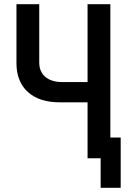

<svg xmlns="http://www.w3.org/2000/svg" viewBox="-20 -750 640 910"><path d="M395 0V-265H264Q166 -265 112 -314Q58 -363 58 -451V-730H166V-454Q166 -410 195 -385.5Q224 -361 276 -361H395V-730H503V-98H552V140H457V0Z"/></svg>

Font: JetBrains Mono SemiBold
Style: Regular
Weight: 472
Monospace: yes
Designer: Philipp Nurullin, Konstantin Bulenkov
Foundry: JetBrains
Version: Version 2.305; ttfautohint (v1.8.4.7-5d5b)